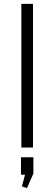

<svg xmlns="http://www.w3.org/2000/svg" viewBox="-20 -760 280 989"><path d="M150 -740V0H90V-740ZM152 50V134L119 209L93 200L121 94L148 140H88V50Z"/></svg>

Font: Pathway Extreme 8pt Thin
Style: Regular
Weight: 100
Designer: Eduardo Rodriguez Tunni
Foundry: Eduardo Rodriguez Tunni
Version: Version 1.000